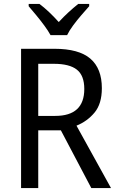

<svg xmlns="http://www.w3.org/2000/svg" viewBox="-20 -964 603 984"><path d="M259 -714Q384 -714 443 -663.5Q502 -613 502 -512Q502 -432 464.5 -387Q427 -342 372 -320L549 0H448L292 -296H176V0H88V-714ZM256 -637H176V-370H263Q412 -370 412 -508Q412 -577 374 -607Q336 -637 256 -637ZM239 -784Q227 -806 207.5 -832.5Q188 -859 166.5 -885Q145 -911 127 -932V-944H182Q205 -927 231 -902.5Q257 -878 281 -851Q307 -879 331 -901Q355 -923 381 -944H437V-932Q420 -913 397.5 -887Q375 -861 355 -834Q335 -807 324 -784Z"/></svg>

Font: Noto Sans Sinhala SemiCondensed
Style: Regular
Weight: 400
Width: 4
Designer: Jelle Bosma - Monotype Design Team
Foundry: Monotype Imaging Inc.
Version: Version 2.006; ttfautohint (v1.8.4.7-5d5b)